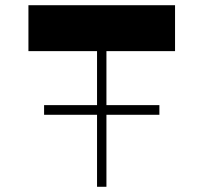

<svg xmlns="http://www.w3.org/2000/svg" viewBox="-20 -716 780 736"><path d="M651 -696V-520H388V-313H591V-276H388V0H352V-276H149V-313H352V-520H89V-696Z"/></svg>

Font: Major Mono Display
Style: Regular
Weight: 400
Designer: Emre Parlak
Foundry: Emre Parlak
Version: Version 2.000; ttfautohint (v1.8) -l 8 -r 50 -G 200 -x 14 -D